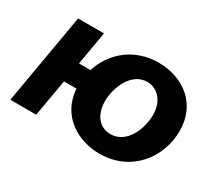

<svg xmlns="http://www.w3.org/2000/svg" viewBox="-104 -738 1077 957"><g transform="rotate(30 434.0 -259.5)"><path d="M540 11C720 11 831 -131 831 -288C831 -438 718 -530 570 -530C430 -530 330 -442 294 -328H228L261 -520H112L22 0H171L208 -213H280C290 -57 423 11 540 11ZM539 -101C475 -101 434 -153 434 -231C434 -308 478 -419 571 -419C615 -419 676 -383 676 -289C676 -211 633 -101 539 -101Z"/></g></svg>

Font: Fixel Display 20240404
Style: Bold Italic
Weight: 700
Italic angle: -10°
Designer: AlfaBravo + MacPaw
Foundry: Kyrylo Tkachov, Marchela Mozhyna, Serhii Makarenko, Maria Weinstein, Zakhar Kryvoshyya
Version: Version 1.211;Glyphs 3.2 (3225)